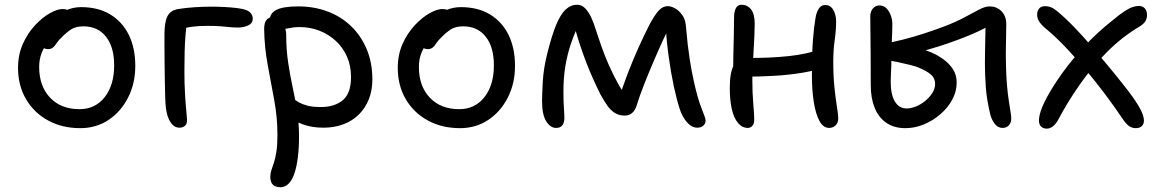

<svg xmlns="http://www.w3.org/2000/svg" viewBox="-20 -528 4880 809"><path d="M318 12Q242 12 182.5 -20.5Q123 -53 89.5 -110.5Q56 -168 56 -242Q56 -298 76.5 -343.5Q97 -389 128 -422Q159 -455 190.5 -472.5Q222 -490 244 -490Q255 -490 262.5 -487Q270 -484 275 -477.5Q280 -471 280 -460Q280 -440 271.5 -424Q263 -408 237 -394Q205 -375 185 -352.5Q165 -330 155 -303.5Q145 -277 145 -246Q145 -165 191 -116.5Q237 -68 315 -68Q381 -68 421 -118.5Q461 -169 461 -253Q461 -330 426.5 -373.5Q392 -417 332 -417Q300 -417 281 -405Q262 -393 242 -373Q226 -358 218.5 -346Q211 -334 203 -327.5Q195 -321 182 -321Q168 -321 159.5 -329.5Q151 -338 151 -359Q151 -382 165.5 -406.5Q180 -431 204.5 -451.5Q229 -472 259 -485Q289 -498 322 -498Q393 -498 444 -467.5Q495 -437 522.5 -381.5Q550 -326 550 -250Q550 -176 519.5 -116.5Q489 -57 437 -22.5Q385 12 318 12Z M736 10Q714 10 699 -12Q684 -34 679 -73Q677 -90 676 -120Q675 -150 674.5 -187.5Q674 -225 673.5 -263Q673 -301 673 -333Q673 -365 673 -384Q673 -436 686 -460.5Q699 -485 731 -490Q763 -495 799 -497.5Q835 -500 871 -500Q897 -500 925.5 -498.5Q954 -497 979 -494Q1004 -491 1019 -485Q1031 -480 1038 -470.5Q1045 -461 1045 -450Q1045 -430 1026 -421Q1007 -412 983 -412Q962 -412 945 -414Q928 -416 907 -417.5Q886 -419 854 -419Q815 -419 787 -415Q759 -411 726 -403L767 -435Q764 -409 761.5 -378.5Q759 -348 758 -310.5Q757 -273 757 -226Q757 -177 759.5 -133.5Q762 -90 765 -60Q768 -30 768 -21Q768 -5 759 2.5Q750 10 736 10Z M1343 10Q1294 10 1256 -4Q1218 -18 1195.5 -39.5Q1173 -61 1173 -86Q1173 -98 1179 -107Q1185 -116 1199 -116Q1209 -116 1218 -110Q1227 -104 1240 -96.5Q1253 -89 1274.5 -83Q1296 -77 1333 -77Q1389 -77 1424 -105.5Q1459 -134 1459 -203Q1459 -251 1442 -289.5Q1425 -328 1394.5 -356Q1364 -384 1325 -399Q1286 -414 1241 -414Q1218 -414 1196 -409Q1174 -404 1158 -404Q1146 -404 1136.5 -409.5Q1127 -415 1122 -425Q1117 -435 1117 -445Q1117 -472 1145 -486.5Q1173 -501 1237 -501Q1303 -501 1359.5 -480Q1416 -459 1458.5 -418.5Q1501 -378 1525 -321Q1549 -264 1549 -193Q1549 -147 1534 -109.5Q1519 -72 1491.5 -45Q1464 -18 1426 -4Q1388 10 1343 10ZM1161 261Q1149 261 1139 256.5Q1129 252 1124 242Q1119 232 1119 217Q1119 202 1123.5 189Q1128 176 1134 158Q1140 140 1144.5 112Q1149 84 1149 40Q1149 -33 1135.5 -106Q1122 -179 1108 -254.5Q1094 -330 1093 -406Q1093 -431 1102.5 -443.5Q1112 -456 1130 -456Q1146 -456 1158.5 -445.5Q1171 -435 1178.5 -417.5Q1186 -400 1186 -379Q1186 -319 1194 -265.5Q1202 -212 1213 -161Q1224 -110 1232 -59Q1240 -8 1240 46Q1240 95 1235 135Q1230 175 1220.5 203Q1211 231 1196 246Q1181 261 1161 261Z M1918 12Q1842 12 1782.5 -20.5Q1723 -53 1689.5 -110.5Q1656 -168 1656 -242Q1656 -298 1676.5 -343.5Q1697 -389 1728 -422Q1759 -455 1790.5 -472.5Q1822 -490 1844 -490Q1855 -490 1862.5 -487Q1870 -484 1875 -477.5Q1880 -471 1880 -460Q1880 -440 1871.5 -424Q1863 -408 1837 -394Q1805 -375 1785 -352.5Q1765 -330 1755 -303.5Q1745 -277 1745 -246Q1745 -165 1791 -116.5Q1837 -68 1915 -68Q1981 -68 2021 -118.5Q2061 -169 2061 -253Q2061 -330 2026.5 -373.5Q1992 -417 1932 -417Q1900 -417 1881 -405Q1862 -393 1842 -373Q1826 -358 1818.5 -346Q1811 -334 1803 -327.5Q1795 -321 1782 -321Q1768 -321 1759.5 -329.5Q1751 -338 1751 -359Q1751 -382 1765.5 -406.5Q1780 -431 1804.5 -451.5Q1829 -472 1859 -485Q1889 -498 1922 -498Q1993 -498 2044 -467.5Q2095 -437 2122.5 -381.5Q2150 -326 2150 -250Q2150 -176 2119.5 -116.5Q2089 -57 2037 -22.5Q1985 12 1918 12Z M2323 11Q2299 11 2281.5 -17Q2264 -45 2264 -101Q2264 -128 2267 -183.5Q2270 -239 2286 -303Q2305 -379 2323.5 -423.5Q2342 -468 2363.5 -488Q2385 -508 2412 -508Q2432 -508 2447 -491.5Q2462 -475 2472.5 -451.5Q2483 -428 2489 -407Q2500 -373 2514 -333Q2528 -293 2546 -252.5Q2564 -212 2584 -176Q2604 -140 2625 -115L2586 -107Q2604 -164 2626 -221Q2648 -278 2671.5 -330Q2695 -382 2716 -423Q2739 -466 2756 -484Q2773 -502 2793 -502Q2805 -502 2817 -496.5Q2829 -491 2837 -484Q2850 -473 2859.5 -457Q2869 -441 2871 -409Q2877 -337 2886 -279.5Q2895 -222 2904 -183Q2920 -111 2936.5 -70.5Q2953 -30 2953 -20Q2953 -7 2943.5 1.5Q2934 10 2918 10Q2895 10 2874.5 -13Q2854 -36 2843 -72Q2831 -109 2819 -165Q2807 -221 2797.5 -289.5Q2788 -358 2784 -431L2812 -438Q2794 -403 2773.5 -358.5Q2753 -314 2732.5 -266Q2712 -218 2693.5 -171Q2675 -124 2662 -82Q2656 -63 2643.5 -52Q2631 -41 2612 -41Q2588 -41 2570 -52.5Q2552 -64 2538 -84.5Q2524 -105 2510 -130Q2503 -144 2491 -169.5Q2479 -195 2465.5 -227Q2452 -259 2439 -295Q2426 -331 2415 -366.5Q2404 -402 2397 -433L2426 -441Q2402 -392 2386 -345Q2370 -298 2362 -248.5Q2354 -199 2354 -142Q2354 -103 2356 -74Q2358 -45 2358 -30Q2358 -13 2350 -1Q2342 11 2323 11Z M3131 11Q3107 11 3089.5 -10Q3072 -31 3063.5 -68.5Q3055 -106 3055 -157Q3055 -192 3059.5 -216Q3064 -240 3072.5 -254.5Q3081 -269 3093 -275Q3103 -281 3118.5 -282.5Q3134 -284 3156 -284Q3229 -284 3302.5 -291.5Q3376 -299 3440 -321L3472 -252Q3424 -232 3364 -222Q3304 -212 3241.5 -208.5Q3179 -205 3121 -205L3069 -214Q3069 -254 3070 -296.5Q3071 -339 3072 -380Q3073 -421 3073 -455Q3073 -478 3080.5 -493Q3088 -508 3104 -508Q3129 -508 3144.5 -488.5Q3160 -469 3160 -427Q3160 -405 3158.5 -374Q3157 -343 3155 -309Q3153 -275 3151.5 -244.5Q3150 -214 3150 -194Q3150 -136 3154 -90.5Q3158 -45 3158 -22Q3158 -8 3150.5 1.5Q3143 11 3131 11ZM3473 11Q3449 11 3433 -18Q3417 -47 3409 -97.5Q3401 -148 3401 -209Q3401 -305 3405.5 -361.5Q3410 -418 3416 -451Q3419 -473 3429 -490Q3439 -507 3457 -507Q3479 -507 3491 -486.5Q3503 -466 3503 -437Q3503 -401 3497 -359Q3491 -317 3491 -268Q3491 -208 3496 -159.5Q3501 -111 3506.5 -78Q3512 -45 3512 -29Q3512 -11 3501 0Q3490 11 3473 11Z M3795 12Q3747 12 3714.5 -10.5Q3682 -33 3665.5 -73.5Q3649 -114 3649 -169Q3649 -238 3648.5 -299.5Q3648 -361 3647.5 -404Q3647 -447 3647 -461Q3647 -472 3651.5 -482Q3656 -492 3665 -498.5Q3674 -505 3685 -505Q3709 -505 3724 -482Q3739 -459 3740 -429Q3740 -401 3738 -360.5Q3736 -320 3736 -283Q3736 -271 3735.5 -253Q3735 -235 3734 -216.5Q3733 -198 3733 -184Q3733 -130 3750.5 -100.5Q3768 -71 3800 -71Q3818 -71 3838.5 -79Q3859 -87 3877.5 -102Q3896 -117 3908 -135.5Q3920 -154 3920 -174Q3920 -200 3900.5 -215.5Q3881 -231 3851 -243Q3841 -248 3814.5 -254.5Q3788 -261 3757.5 -267.5Q3727 -274 3703 -275L3706 -344Q3740 -350 3784 -361Q3828 -372 3874 -387Q3920 -402 3962 -418Q4009 -436 4044 -455Q4079 -474 4105 -487.5Q4131 -501 4149 -501Q4180 -501 4200 -480.5Q4220 -460 4220 -426Q4220 -394 4219 -363.5Q4218 -333 4218 -301Q4218 -275 4219 -240.5Q4220 -206 4223 -169.5Q4226 -133 4231 -101Q4234 -82 4237.5 -60Q4241 -38 4241 -28Q4241 -17 4236.5 -8Q4232 1 4223.5 6Q4215 11 4204 11Q4184 11 4170 -8Q4156 -27 4151 -53Q4138 -107 4134 -158Q4130 -209 4130 -261Q4130 -283 4130.5 -310Q4131 -337 4131.5 -363.5Q4132 -390 4132.5 -410.5Q4133 -431 4133 -440L4156 -424Q4135 -411 4101.5 -395.5Q4068 -380 4026 -364Q3984 -348 3937 -333Q3890 -318 3841.5 -306Q3793 -294 3748 -286L3760 -324Q3768 -325 3784 -326.5Q3800 -328 3822 -328Q3834 -328 3856.5 -323Q3879 -318 3905.5 -306.5Q3932 -295 3956 -277.5Q3980 -260 3995.5 -236Q4011 -212 4011 -180Q4011 -142 3992 -107.5Q3973 -73 3941.5 -46Q3910 -19 3872 -3.5Q3834 12 3795 12Z M4391 14Q4379 14 4370 8Q4361 2 4358.5 -11Q4356 -24 4361 -45Q4367 -73 4392 -119.5Q4417 -166 4457 -221.5Q4497 -277 4550 -334Q4603 -391 4665 -440Q4697 -467 4718 -480.5Q4739 -494 4753 -498.5Q4767 -503 4779 -503Q4794 -503 4803.5 -493Q4813 -483 4813 -464Q4813 -449 4805 -437Q4797 -425 4778 -414Q4706 -371 4643.5 -308Q4581 -245 4529.5 -171.5Q4478 -98 4438 -22Q4427 -3 4415 5.5Q4403 14 4391 14ZM4765 12Q4750 12 4737 3Q4724 -6 4707 -32Q4676 -78 4637.5 -129.5Q4599 -181 4557.5 -230.5Q4516 -280 4476 -322.5Q4436 -365 4401 -395Q4376 -415 4363 -431Q4350 -447 4350 -467Q4350 -481 4358 -491.5Q4366 -502 4383 -502Q4403 -502 4419 -492Q4435 -482 4464 -455Q4485 -436 4514.5 -405Q4544 -374 4577.5 -335Q4611 -296 4644 -256.5Q4677 -217 4705.5 -181Q4734 -145 4753 -119Q4782 -77 4791 -55.5Q4800 -34 4800 -20Q4800 -5 4791 3.5Q4782 12 4765 12Z"/></svg>

Font: Shantell Sans Light
Style: Regular
Weight: 400
Version: Version 1.011;[c5ecc13dd]